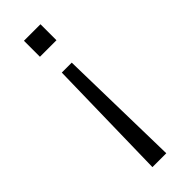

<svg xmlns="http://www.w3.org/2000/svg" viewBox="-240 -580 764 764"><g transform="rotate(-45 142.0 -197.5)"><path d="M179 161 168 -360H112L101 161ZM188 -466V-556H95V-466Z"/></g></svg>

Font: Ulagadi Sans Light
Style: Regular
Weight: 300
Designer: Ninad Kale (Devanagari), Jonny Pinhorn (Latin)
Foundry: Indian Type Foundry
Version: Version 3.01;March 29, 2020;FontCreator 12.0.0.2522 64-bit; 